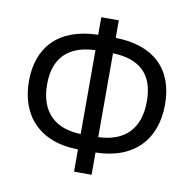

<svg xmlns="http://www.w3.org/2000/svg" viewBox="-80 -799 889 884"><g transform="rotate(10 364.0 -357.0)"><path d="M405 -718H323V-636C138 -632 46 -529 46 -371C46 -211 142 -102 323 -100V4H405V-100C587 -103 682 -212 682 -373C682 -537 585 -633 405 -636ZM323 -564V-172C205 -175 131 -239 131 -371C131 -496 199 -560 323 -564ZM405 -564C531 -560 597 -499 597 -373C597 -241 525 -176 405 -172Z"/></g></svg>

Font: Noto Sans Armenian SemiCondensed
Style: Regular
Weight: 400
Width: 4
Designer: Monotype Design Team
Foundry: Monotype Imaging Inc.
Version: Version 2.008